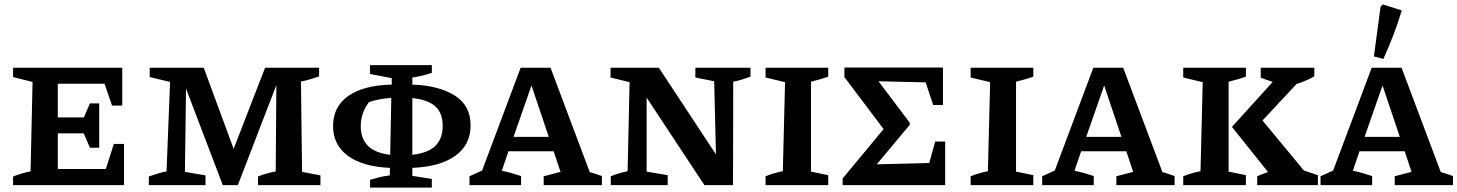

<svg xmlns="http://www.w3.org/2000/svg" viewBox="-20 -836 6581 867"><path d="M494 -186H540V0H39V-39Q80 -55 118 -62L127 -466L39 -488V-530H532V-359H486L452 -458H241V-306H359L386 -369H428V-169H386L358 -234H241V-73H458Z M1344 -60 1427 -44V0H1145V-39Q1164 -47 1184 -52.5Q1204 -58 1225 -62L1228 -452L1054 0H986L820 -436L815 -60L908 -44V0H652V-39Q672 -46 691.5 -52Q711 -58 732 -62L748 -466L656 -488V-530H900L1035 -164L1177 -530H1421V-491Q1404 -485 1382.5 -478.5Q1361 -472 1339 -468Z M1651 11V-24Q1672 -30 1691 -35Q1710 -40 1740 -44L1741 -78Q1619 -83 1551.5 -132Q1484 -181 1484 -267Q1484 -354 1552.5 -402.5Q1621 -451 1749 -454V-483L1651 -502V-542H1930V-507Q1909 -500 1887 -494.5Q1865 -489 1842 -486V-454Q1961 -450 2033 -405Q2105 -360 2105 -270Q2105 -182 2036 -132.5Q1967 -83 1842 -78V-42L1930 -28V11ZM1609 -266Q1609 -152 1742 -137L1747 -394Q1718 -392 1692 -387Q1666 -382 1646 -375Q1626 -347 1617.5 -321Q1609 -295 1609 -266ZM1979 -268Q1979 -326 1945.5 -356Q1912 -386 1842 -393V-137Q1913 -145 1946 -177.5Q1979 -210 1979 -268Z M2643 -59Q2657 -55 2667.5 -51.5Q2678 -48 2698 -41V0H2435V-40L2511 -60L2480 -153H2276L2246 -65Q2270 -60 2291 -54Q2312 -48 2333 -41V0H2100V-40L2157 -66L2331 -530H2466ZM2299 -218H2458L2380 -450Z M3120 -530H3369V-490Q3347 -482 3331 -477Q3315 -472 3291 -467L3290 0H3161L2900 -395V-61L2995 -45V0H2738V-40Q2775 -55 2814 -63L2823 -465L2737 -486V-530H2955L3213 -139L3205 -469L3120 -486Z M3437 0V-40Q3471 -54 3515 -63L3525 -465L3437 -486V-530H3720V-490Q3704 -484 3687 -479Q3670 -474 3642 -467V-61L3720 -45V0Z M4203 -197H4248V0H3785V-30L3970 -253L3793 -488V-531H4238V-362H4194L4160 -464L3947 -469L4088 -282V-272L3939 -94L4176 -100Z M4363 0V-40Q4397 -54 4441 -63L4451 -465L4363 -486V-530H4646V-490Q4630 -484 4613 -479Q4596 -474 4568 -467V-61L4646 -45V0Z M5229 -59Q5243 -55 5253.5 -51.5Q5264 -48 5284 -41V0H5021V-40L5097 -60L5066 -153H4862L4832 -65Q4856 -60 4877 -54Q4898 -48 4919 -41V0H4686V-40L4743 -66L4917 -530H5052ZM4885 -218H5044L4966 -450Z M5323 0V-40Q5357 -54 5401 -63L5411 -465L5323 -486V-530H5606V-490Q5590 -484 5573 -479Q5556 -474 5528 -467V-61L5606 -45V0ZM5657 0V-40Q5681 -51 5706 -59L5543 -263L5727 -466L5673 -485V-530H5915V-491Q5875 -469 5835 -457L5681 -292L5868 -66L5931 -45V0Z M6486 -59Q6500 -55 6510.5 -51.5Q6521 -48 6541 -41V0H6278V-40L6354 -60L6323 -153H6119L6089 -65Q6113 -60 6134 -54Q6155 -48 6176 -41V0H5943V-40L6000 -66L6174 -530H6309ZM6142 -218H6301L6223 -450ZM6227 -570 6184 -581 6214 -805 6224 -816 6310 -789Q6293 -733 6272 -678Q6251 -623 6227 -570Z"/></svg>

Font: Piazzolla SC SemiBold
Style: Regular
Weight: 600
Designer: Juan Pablo del Peral
Foundry: Huerta Tipografica
Version: Version 1.330